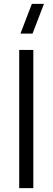

<svg xmlns="http://www.w3.org/2000/svg" viewBox="-20 -980 274 1000"><path d="M149.5 -805H86.5L146 -960H209ZM80 0V-720H153.5V0Z"/></svg>

Font: Manrope ExtraLight
Style: Regular
Weight: 400
Version: Version 4.504